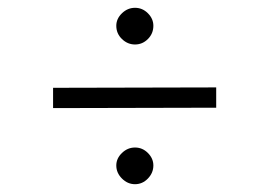

<svg xmlns="http://www.w3.org/2000/svg" viewBox="-20 -601 690 492"><path d="M326 -487Q307 -487 292.5 -501Q278 -515 278 -535Q278 -553 292.5 -567Q307 -581 326 -581Q345 -581 359 -567Q373 -553 373 -535Q373 -515 359 -501Q345 -487 326 -487ZM116 -324V-376L534 -377V-325ZM326 -129Q307 -129 292.5 -143.5Q278 -158 278 -177Q278 -195 292.5 -209Q307 -223 326 -223Q345 -223 359 -209Q373 -195 373 -177Q373 -158 359 -143.5Q345 -129 326 -129Z"/></svg>

Font: REM ExtraLight
Style: Regular
Weight: 250
Designer: Octavio Pardo
Foundry: Ashler Design
Version: Version 1.005;gftools[0.9.28]